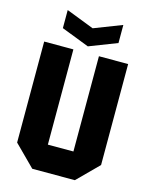

<svg xmlns="http://www.w3.org/2000/svg" viewBox="-132 -985 828 1067"><g transform="rotate(15 282.5 -451.5)"><path d="M41 -119V-700H209V-152H356V-700H524V-119L405 0H160ZM442 -903V-799L282 -737L122 -799V-903L282 -841Z"/></g></svg>

Font: Tektur SemiCondensed
Style: Bold
Weight: 700
Width: 4
Designer: Adam Jagosz
Foundry: Adam Jagosz
Version: Version 1.005;gftools[0.9.30]